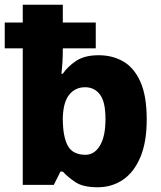

<svg xmlns="http://www.w3.org/2000/svg" viewBox="-20 -780 681 810"><path d="M392 10Q331 10 299 -11Q267 -32 245 -56H235L207 0H76V-576H0V-685H76V-760H245V-685H384V-576H245V-570Q245 -517 239 -469H245Q265 -499 301 -523Q337 -547 396 -547Q455 -547 500.5 -520.5Q546 -494 572.5 -434.5Q599 -375 599 -276Q599 -180 572 -116.5Q545 -53 498.5 -21.5Q452 10 392 10ZM341 -127Q378 -127 401.5 -165.5Q425 -204 425 -278Q425 -351 401.5 -381.5Q378 -412 339 -412Q298 -412 272.5 -381Q247 -350 245 -284V-279Q245 -205 265.5 -166Q286 -127 341 -127Z"/></svg>

Font: Noto Sans ExtraBold
Style: Regular
Weight: 800
Designer: Monotype Design Team
Foundry: Monotype Imaging Inc.
Version: Version 2.007